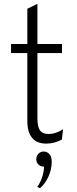

<svg xmlns="http://www.w3.org/2000/svg" viewBox="-20 -742 404 1008"><path d="M222.5 12Q174 12 148.8 -18Q123.5 -48 123.5 -106V-463.5H38V-511H123.5V-696L176.5 -722V-511H305.5V-463.5H176.5V-119Q176.5 -76 190.2 -57.2Q204 -38.5 235.5 -38.5Q272.5 -38.5 311 -63.5L305 -9.5Q287.5 0.5 265.8 6.2Q244 12 222.5 12ZM190 246 175.5 239.5Q191.5 217 200.8 190Q210 163 211.5 133Q193.5 133 182 121.8Q170.5 110.5 170.5 94.5Q170.5 76.5 182 65Q193.5 53.5 209 53.5Q226 53.5 238.8 66.2Q251.5 79 251.5 106.5Q251.5 148 233.8 186.2Q216 224.5 190 246Z"/></svg>

Font: Overpass ExtraLight
Style: Regular
Weight: 250
Designer: Delve Withrington, Dave Bailey, Thomas Jockin
Foundry: Delve Fonts LLC
Version: Version 4.000